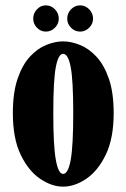

<svg xmlns="http://www.w3.org/2000/svg" viewBox="-20 -686 472 717"><path d="M215.5 11Q173.5 11 130 -18.2Q86.5 -47.5 57.2 -108.2Q28 -169 28 -263.5Q28 -340.5 45.8 -392.2Q63.5 -444 91.8 -474.5Q120 -505 152.8 -518.2Q185.5 -531.5 215.5 -531.5Q245.5 -531.5 278.5 -518.2Q311.5 -505 340 -474.5Q368.5 -444 386.5 -392.2Q404.5 -340.5 404.5 -263.5Q404.5 -169 375 -108.2Q345.5 -47.5 302 -18.2Q258.5 11 215.5 11ZM215.5 -36.5Q234.5 -36.5 244 -88.8Q253.5 -141 253.5 -263.5Q253.5 -386.5 244 -435.8Q234.5 -485 215.5 -485Q198 -485 188.5 -435.8Q179 -386.5 179 -263.5Q179 -141 188.5 -88.8Q198 -36.5 215.5 -36.5ZM279.5 -568Q259.5 -568 245.2 -582.5Q231 -597 231 -616Q231 -636.5 245.2 -651.2Q259.5 -666 279.5 -666Q298.5 -666 313 -651.2Q327.5 -636.5 327.5 -616Q327.5 -597 313 -582.5Q298.5 -568 279.5 -568ZM151 -568Q132 -568 118 -582.5Q104 -597 104 -616Q104 -636.5 118 -651.2Q132 -666 151 -666Q171 -666 185.2 -651.2Q199.5 -636.5 199.5 -616Q199.5 -597 185.2 -582.5Q171 -568 151 -568Z"/></svg>

Font: Imbue 10pt Black
Style: Regular
Weight: 900
Designer: Tyler Finck
Foundry: Etcetera Type Company
Version: Version 1.102; ttfautohint (v1.8.3)